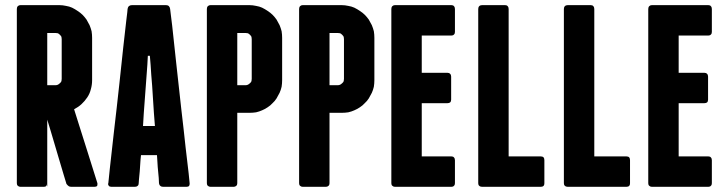

<svg xmlns="http://www.w3.org/2000/svg" viewBox="-20 -720 2804 740"><path d="M265.6 -298.8Q265.6 -298.8 265.6 -298.8Q265.6 -298.8 265.6 -298.8Q282.2 -307.6 293.9 -318.4Q306.6 -330.1 316.4 -344.7Q326.2 -359.4 330.1 -376Q335 -392.6 335 -411.1Q335 -411.1 335 -431.6Q335 -453.1 335 -480.5Q335 -513.7 335 -543.9Q335 -574.2 335 -574.2Q335 -574.2 335 -574.2Q335 -574.2 335 -574.2Q335 -586.9 333 -599.6Q330.1 -611.3 325.2 -623Q319.3 -633.8 313.5 -644.5Q306.6 -654.3 297.9 -663.1Q290 -670.9 279.3 -677.7Q269.5 -684.6 257.8 -690.4Q247.1 -695.3 234.4 -697.3Q221.7 -700.2 209 -700.2Q209 -700.2 189.5 -700.2Q169.9 -700.2 145.5 -700.2Q114.3 -700.2 86.9 -700.2Q58.6 -700.2 58.6 -700.2Q58.6 -700.2 58.6 -700.2Q58.6 -700.2 58.6 -700.2Q52.7 -700.2 48.8 -696.3Q44.9 -692.4 44.9 -685.5Q44.9 -685.5 44.9 -647.5Q44.9 -608.4 44.9 -546.9Q44.9 -514.6 44.9 -476.6Q44.9 -439.5 44.9 -400.4Q44.9 -352.5 44.9 -303.7Q44.9 -254.9 44.9 -210Q44.9 -127.9 44.9 -70.3Q44.9 -13.7 44.9 -13.7Q44.9 -13.7 44.9 -13.7Q44.9 -13.7 44.9 -13.7Q44.9 -6.8 48.8 -3.9Q52.7 0 58.6 0Q58.6 0 103.5 0Q148.4 0 148.4 0Q148.4 0 148.4 0Q148.4 0 148.4 0Q153.3 0 157.2 -2Q160.2 -4.9 161.1 -9.8Q161.1 -9.8 161.1 -4.9Q162.1 0 162.1 0Q162.1 0 162.1 -33.2Q162.1 -67.4 162.1 -110.4Q162.1 -163.1 162.1 -210.9Q162.1 -258.8 162.1 -258.8Q162.1 -258.8 175.8 -213.9Q189.5 -168 204.1 -118.2Q215.8 -77.1 225.6 -45.9Q235.4 -13.7 235.4 -13.7Q235.4 -13.7 235.4 -13.7Q235.4 -13.7 235.4 -13.7Q235.4 -10.7 238.3 -8.8Q240.2 -5.9 243.2 -3.9Q245.1 -2 248 -1Q251 0 253.9 0Q253.9 0 299.8 0Q344.7 0 344.7 0Q344.7 0 344.7 0Q344.7 0 344.7 0Q351.6 0 354.5 -3.9Q355.5 -5.9 355.5 -9.8Q355.5 -11.7 355.5 -13.7Q355.5 -13.7 343.8 -50.8Q332 -87.9 317.4 -134.8Q298.8 -193.4 282.2 -246.1Q265.6 -298.8 265.6 -298.8ZM162.1 -592.8Q162.1 -592.8 177.7 -592.8Q194.3 -592.8 194.3 -592.8Q194.3 -592.8 194.3 -592.8Q194.3 -592.8 194.3 -592.8Q199.2 -592.8 203.1 -591.8Q207 -589.8 210.9 -585.9Q214.8 -582 216.8 -578.1Q217.8 -574.2 217.8 -569.3Q217.8 -569.3 217.8 -549.8Q217.8 -529.3 217.8 -503.9Q217.8 -472.7 217.8 -444.3Q217.8 -416 217.8 -416Q217.8 -416 217.8 -416Q217.8 -416 217.8 -416Q217.8 -411.1 216.8 -407.2Q214.8 -402.3 210.9 -399.4Q207 -395.5 203.1 -393.6Q199.2 -391.6 194.3 -391.6Q194.3 -391.6 177.7 -391.6Q162.1 -391.6 162.1 -391.6Q162.1 -391.6 162.1 -418Q162.1 -444.3 162.1 -477.5Q162.1 -518.6 162.1 -555.7Q162.1 -592.8 162.1 -592.8Z M635.7 -685.5Q635.7 -685.5 635.7 -685.5Q635.7 -685.5 635.7 -685.5Q634.8 -692.4 630.9 -696.3Q627 -700.2 620.1 -700.2Q620.1 -700.2 595.7 -700.2Q570.3 -700.2 543.9 -700.2Q521.5 -700.2 504.9 -700.2Q488.3 -700.2 488.3 -700.2Q488.3 -700.2 488.3 -700.2Q488.3 -700.2 488.3 -700.2Q481.4 -700.2 476.6 -696.3Q472.7 -692.4 471.7 -685.5Q471.7 -685.5 470.7 -673.8Q469.7 -662.1 466.8 -641.6Q462.9 -602.5 455.1 -538.1Q448.2 -473.6 440.4 -400.4Q434.6 -352.5 429.7 -303.7Q423.8 -254.9 418.9 -210Q409.2 -127.9 403.3 -70.3Q397.5 -13.7 397.5 -13.7Q397.5 -13.7 397.5 -13.7Q397.5 -13.7 397.5 -13.7Q396.5 -12.7 396.5 -11.7Q396.5 -6.8 399.4 -3.9Q402.3 0 409.2 0Q409.2 0 454.1 0Q500 0 500 0Q500 0 500 0Q500 0 500 0Q506.8 0 510.7 -3.9Q514.6 -6.8 514.6 -13.7Q514.6 -13.7 515.6 -28.3Q516.6 -42 518.6 -59.6Q520.5 -82 521.5 -102.5Q523.4 -122.1 523.4 -122.1Q523.4 -122.1 553.7 -122.1Q585 -122.1 585 -122.1Q585 -122.1 585.9 -108.4Q586.9 -93.8 587.9 -76.2Q589.8 -53.7 591.8 -34.2Q592.8 -13.7 592.8 -13.7Q592.8 -13.7 592.8 -13.7Q592.8 -13.7 592.8 -13.7Q593.8 -6.8 597.7 -3.9Q601.6 0 608.4 0Q608.4 0 653.3 0Q699.2 0 699.2 0Q699.2 0 699.2 0Q699.2 0 699.2 0Q706.1 0 709 -3.9Q710.9 -6.8 710.9 -11.7Q710.9 -12.7 710.9 -13.7Q710.9 -13.7 707 -52.7Q702.1 -91.8 695.3 -152.3Q691.4 -185.5 687.5 -223.6Q683.6 -260.7 678.7 -299.8Q668.9 -388.7 659.2 -476.6Q649.4 -564.5 643.6 -621.1Q639.6 -651.4 637.7 -668.9Q635.7 -685.5 635.7 -685.5ZM531.2 -234.4Q531.2 -234.4 534.2 -284.2Q538.1 -334 542 -389.6Q544.9 -434.6 547.9 -469.7Q549.8 -504.9 549.8 -504.9Q549.8 -504.9 553.7 -504.9Q557.6 -504.9 557.6 -504.9Q557.6 -504.9 560.5 -469.7Q562.5 -434.6 566.4 -389.6Q570.3 -334 573.2 -284.2Q577.1 -234.4 577.1 -234.4Q577.1 -234.4 553.7 -234.4Q531.2 -234.4 531.2 -234.4Z M791 -700.2Q791 -700.2 791 -700.2Q791 -700.2 791 -700.2Q785.2 -700.2 781.2 -696.3Q777.3 -692.4 777.3 -685.5Q777.3 -685.5 777.3 -647.5Q777.3 -608.4 777.3 -546.9Q777.3 -514.6 777.3 -476.6Q777.3 -439.5 777.3 -400.4Q777.3 -352.5 777.3 -303.7Q777.3 -254.9 777.3 -210Q777.3 -127.9 777.3 -70.3Q777.3 -13.7 777.3 -13.7Q777.3 -13.7 777.3 -13.7Q777.3 -13.7 777.3 -13.7Q777.3 -6.8 781.2 -3.9Q785.2 0 791 0Q791 0 835.9 0Q880.9 0 880.9 0Q880.9 0 880.9 0Q880.9 0 880.9 0Q886.7 0 890.6 -3.9Q894.5 -6.8 894.5 -13.7Q894.5 -13.7 894.5 -48.8Q894.5 -84 894.5 -128.9Q894.5 -184.6 894.5 -234.4Q894.5 -285.2 894.5 -285.2Q894.5 -285.2 918 -285.2Q941.4 -285.2 941.4 -285.2Q941.4 -285.2 941.4 -285.2Q941.4 -285.2 941.4 -285.2Q954.1 -285.2 966.8 -287.1Q979.5 -290 990.2 -294.9Q1002 -299.8 1011.7 -306.6Q1022.5 -313.5 1030.3 -322.3Q1039.1 -330.1 1045.9 -340.8Q1051.8 -350.6 1057.6 -362.3Q1062.5 -373 1065.4 -385.7Q1067.4 -398.4 1067.4 -411.1Q1067.4 -411.1 1067.4 -431.6Q1067.4 -453.1 1067.4 -480.5Q1067.4 -513.7 1067.4 -543.9Q1067.4 -574.2 1067.4 -574.2Q1067.4 -574.2 1067.4 -574.2Q1067.4 -574.2 1067.4 -574.2Q1067.4 -586.9 1065.4 -599.6Q1062.5 -611.3 1057.6 -623Q1051.8 -633.8 1045.9 -644.5Q1039.1 -654.3 1030.3 -663.1Q1022.5 -670.9 1011.7 -677.7Q1002 -684.6 990.2 -690.4Q979.5 -695.3 966.8 -697.3Q954.1 -700.2 941.4 -700.2Q941.4 -700.2 921.9 -700.2Q902.3 -700.2 877.9 -700.2Q846.7 -700.2 819.3 -700.2Q791 -700.2 791 -700.2ZM950.2 -416Q950.2 -416 950.2 -416Q950.2 -416 950.2 -416Q950.2 -411.1 949.2 -407.2Q947.3 -402.3 943.4 -399.4Q939.5 -395.5 935.5 -393.6Q931.6 -391.6 926.8 -391.6Q926.8 -391.6 910.2 -391.6Q894.5 -391.6 894.5 -391.6Q894.5 -391.6 894.5 -418Q894.5 -444.3 894.5 -477.5Q894.5 -518.6 894.5 -555.7Q894.5 -592.8 894.5 -592.8Q894.5 -592.8 910.2 -592.8Q926.8 -592.8 926.8 -592.8Q926.8 -592.8 926.8 -592.8Q926.8 -592.8 926.8 -592.8Q931.6 -592.8 935.5 -591.8Q939.5 -589.8 943.4 -585.9Q947.3 -582 949.2 -578.1Q950.2 -574.2 950.2 -569.3Q950.2 -569.3 950.2 -549.8Q950.2 -529.3 950.2 -503.9Q950.2 -472.7 950.2 -444.3Q950.2 -416 950.2 -416Z M1146.5 -700.2Q1146.5 -700.2 1146.5 -700.2Q1146.5 -700.2 1146.5 -700.2Q1140.6 -700.2 1136.7 -696.3Q1132.8 -692.4 1132.8 -685.5Q1132.8 -685.5 1132.8 -647.5Q1132.8 -608.4 1132.8 -546.9Q1132.8 -514.6 1132.8 -476.6Q1132.8 -439.5 1132.8 -400.4Q1132.8 -352.5 1132.8 -303.7Q1132.8 -254.9 1132.8 -210Q1132.8 -127.9 1132.8 -70.3Q1132.8 -13.7 1132.8 -13.7Q1132.8 -13.7 1132.8 -13.7Q1132.8 -13.7 1132.8 -13.7Q1132.8 -6.8 1136.7 -3.9Q1140.6 0 1146.5 0Q1146.5 0 1191.4 0Q1236.3 0 1236.3 0Q1236.3 0 1236.3 0Q1236.3 0 1236.3 0Q1242.2 0 1246.1 -3.9Q1250 -6.8 1250 -13.7Q1250 -13.7 1250 -48.8Q1250 -84 1250 -128.9Q1250 -184.6 1250 -234.4Q1250 -285.2 1250 -285.2Q1250 -285.2 1273.4 -285.2Q1296.9 -285.2 1296.9 -285.2Q1296.9 -285.2 1296.9 -285.2Q1296.9 -285.2 1296.9 -285.2Q1309.6 -285.2 1322.3 -287.1Q1335 -290 1345.7 -294.9Q1357.4 -299.8 1367.2 -306.6Q1377.9 -313.5 1385.7 -322.3Q1394.5 -330.1 1401.4 -340.8Q1407.2 -350.6 1413.1 -362.3Q1418 -373 1420.9 -385.7Q1422.9 -398.4 1422.9 -411.1Q1422.9 -411.1 1422.9 -431.6Q1422.9 -453.1 1422.9 -480.5Q1422.9 -513.7 1422.9 -543.9Q1422.9 -574.2 1422.9 -574.2Q1422.9 -574.2 1422.9 -574.2Q1422.9 -574.2 1422.9 -574.2Q1422.9 -586.9 1420.9 -599.6Q1418 -611.3 1413.1 -623Q1407.2 -633.8 1401.4 -644.5Q1394.5 -654.3 1385.7 -663.1Q1377.9 -670.9 1367.2 -677.7Q1357.4 -684.6 1345.7 -690.4Q1335 -695.3 1322.3 -697.3Q1309.6 -700.2 1296.9 -700.2Q1296.9 -700.2 1277.3 -700.2Q1257.8 -700.2 1233.4 -700.2Q1202.1 -700.2 1174.8 -700.2Q1146.5 -700.2 1146.5 -700.2ZM1305.7 -416Q1305.7 -416 1305.7 -416Q1305.7 -416 1305.7 -416Q1305.7 -411.1 1304.7 -407.2Q1302.7 -402.3 1298.8 -399.4Q1294.9 -395.5 1291 -393.6Q1287.1 -391.6 1282.2 -391.6Q1282.2 -391.6 1265.6 -391.6Q1250 -391.6 1250 -391.6Q1250 -391.6 1250 -418Q1250 -444.3 1250 -477.5Q1250 -518.6 1250 -555.7Q1250 -592.8 1250 -592.8Q1250 -592.8 1265.6 -592.8Q1282.2 -592.8 1282.2 -592.8Q1282.2 -592.8 1282.2 -592.8Q1282.2 -592.8 1282.2 -592.8Q1287.1 -592.8 1291 -591.8Q1294.9 -589.8 1298.8 -585.9Q1302.7 -582 1304.7 -578.1Q1305.7 -574.2 1305.7 -569.3Q1305.7 -569.3 1305.7 -549.8Q1305.7 -529.3 1305.7 -503.9Q1305.7 -472.7 1305.7 -444.3Q1305.7 -416 1305.7 -416Z M1719.7 -117.2Q1719.7 -117.2 1705.1 -117.2Q1690.4 -117.2 1670.9 -117.2Q1647.5 -117.2 1627 -117.2Q1605.5 -117.2 1605.5 -117.2Q1605.5 -117.2 1605.5 -155.3Q1605.5 -193.4 1605.5 -234.4Q1605.5 -269.5 1605.5 -295.9Q1605.5 -322.3 1605.5 -322.3Q1605.5 -322.3 1618.2 -322.3Q1630.9 -322.3 1647.5 -322.3Q1668 -322.3 1686.5 -322.3Q1704.1 -322.3 1704.1 -322.3Q1704.1 -322.3 1704.1 -322.3Q1704.1 -322.3 1704.1 -322.3Q1710.9 -322.3 1714.8 -325.2Q1718.8 -329.1 1718.8 -335.9Q1718.8 -335.9 1718.8 -380.9Q1718.8 -424.8 1718.8 -424.8Q1718.8 -424.8 1718.8 -424.8Q1718.8 -424.8 1718.8 -424.8Q1718.8 -431.6 1714.8 -435.5Q1710.9 -439.5 1704.1 -439.5Q1704.1 -439.5 1686.5 -439.5Q1668 -439.5 1647.5 -439.5Q1630.9 -439.5 1618.2 -439.5Q1605.5 -439.5 1605.5 -439.5Q1605.5 -439.5 1605.5 -458Q1605.5 -476.6 1605.5 -500Q1605.5 -530.3 1605.5 -556.6Q1605.5 -583 1605.5 -583Q1605.5 -583 1627 -583Q1647.5 -583 1670.9 -583Q1690.4 -583 1705.1 -583Q1719.7 -583 1719.7 -583Q1719.7 -583 1719.7 -583Q1719.7 -583 1719.7 -583Q1726.6 -583 1729.5 -586.9Q1733.4 -589.8 1733.4 -596.7Q1733.4 -596.7 1733.4 -641.6Q1733.4 -685.5 1733.4 -685.5Q1733.4 -685.5 1733.4 -685.5Q1733.4 -685.5 1733.4 -685.5Q1733.4 -692.4 1729.5 -696.3Q1726.6 -700.2 1719.7 -700.2Q1719.7 -700.2 1691.4 -700.2Q1663.1 -700.2 1627 -700.2Q1582 -700.2 1542 -700.2Q1502 -700.2 1502 -700.2Q1502 -700.2 1502 -700.2Q1502 -700.2 1502 -700.2Q1496.1 -700.2 1492.2 -696.3Q1488.3 -692.4 1488.3 -685.5Q1488.3 -685.5 1488.3 -647.5Q1488.3 -608.4 1488.3 -546.9Q1488.3 -514.6 1488.3 -476.6Q1488.3 -439.5 1488.3 -400.4Q1488.3 -352.5 1488.3 -303.7Q1488.3 -254.9 1488.3 -210Q1488.3 -127.9 1488.3 -70.3Q1488.3 -13.7 1488.3 -13.7Q1488.3 -13.7 1488.3 -13.7Q1488.3 -13.7 1488.3 -13.7Q1488.3 -6.8 1492.2 -3.9Q1496.1 0 1502 0Q1502 0 1530.3 0Q1558.6 0 1594.7 0Q1639.6 0 1679.7 0Q1719.7 0 1719.7 0Q1719.7 0 1719.7 0Q1719.7 0 1719.7 0Q1726.6 0 1729.5 -3.9Q1733.4 -6.8 1733.4 -13.7Q1733.4 -13.7 1733.4 -58.6Q1733.4 -102.5 1733.4 -102.5Q1733.4 -102.5 1733.4 -102.5Q1733.4 -102.5 1733.4 -102.5Q1733.4 -109.4 1729.5 -113.3Q1726.6 -117.2 1719.7 -117.2Q1719.7 -117.2 1719.7 -117.2Q1719.7 -117.2 1719.7 -117.2Z M2064.5 -117.2Q2064.5 -117.2 2048.8 -117.2Q2032.2 -117.2 2011.7 -117.2Q1986.3 -117.2 1962.9 -117.2Q1940.4 -117.2 1940.4 -117.2Q1940.4 -117.2 1940.4 -190.4Q1940.4 -264.6 1940.4 -359.4Q1940.4 -399.4 1940.4 -440.4Q1940.4 -482.4 1940.4 -520.5Q1940.4 -589.8 1940.4 -637.7Q1940.4 -685.5 1940.4 -685.5Q1940.4 -685.5 1940.4 -685.5Q1940.4 -685.5 1940.4 -685.5Q1940.4 -692.4 1936.5 -696.3Q1933.6 -700.2 1926.8 -700.2Q1926.8 -700.2 1881.8 -700.2Q1837.9 -700.2 1837.9 -700.2Q1837.9 -700.2 1837.9 -700.2Q1837.9 -700.2 1837.9 -700.2Q1831.1 -700.2 1827.1 -696.3Q1823.2 -692.4 1823.2 -685.5Q1823.2 -685.5 1823.2 -647.5Q1823.2 -608.4 1823.2 -546.9Q1823.2 -514.6 1823.2 -476.6Q1823.2 -439.5 1823.2 -400.4Q1823.2 -352.5 1823.2 -303.7Q1823.2 -254.9 1823.2 -210Q1823.2 -127.9 1823.2 -70.3Q1823.2 -13.7 1823.2 -13.7Q1823.2 -13.7 1823.2 -13.7Q1823.2 -13.7 1823.2 -13.7Q1823.2 -6.8 1827.1 -3.9Q1831.1 0 1837.9 0Q1837.9 0 1881.8 0Q1926.8 0 1926.8 0Q1926.8 0 1926.8 0Q1927.7 0 1927.7 0Q1927.7 0 1928.7 0Q1929.7 0 1929.7 0Q1929.7 0 1947.3 0Q1964.8 0 1987.3 0Q2014.6 0 2039.1 0Q2064.5 0 2064.5 0Q2064.5 0 2064.5 0Q2064.5 0 2064.5 0Q2071.3 0 2075.2 -3.9Q2078.1 -6.8 2078.1 -13.7Q2078.1 -13.7 2078.1 -58.6Q2078.1 -102.5 2078.1 -102.5Q2078.1 -102.5 2078.1 -102.5Q2078.1 -102.5 2078.1 -102.5Q2078.1 -109.4 2075.2 -113.3Q2071.3 -117.2 2064.5 -117.2Q2064.5 -117.2 2064.5 -117.2Q2064.5 -117.2 2064.5 -117.2Z M2394.5 -117.2Q2394.5 -117.2 2378.9 -117.2Q2362.3 -117.2 2341.8 -117.2Q2316.4 -117.2 2293 -117.2Q2270.5 -117.2 2270.5 -117.2Q2270.5 -117.2 2270.5 -190.4Q2270.5 -264.6 2270.5 -359.4Q2270.5 -399.4 2270.5 -440.4Q2270.5 -482.4 2270.5 -520.5Q2270.5 -589.8 2270.5 -637.7Q2270.5 -685.5 2270.5 -685.5Q2270.5 -685.5 2270.5 -685.5Q2270.5 -685.5 2270.5 -685.5Q2270.5 -692.4 2266.6 -696.3Q2263.7 -700.2 2256.8 -700.2Q2256.8 -700.2 2211.9 -700.2Q2168 -700.2 2168 -700.2Q2168 -700.2 2168 -700.2Q2168 -700.2 2168 -700.2Q2161.1 -700.2 2157.2 -696.3Q2153.3 -692.4 2153.3 -685.5Q2153.3 -685.5 2153.3 -647.5Q2153.3 -608.4 2153.3 -546.9Q2153.3 -514.6 2153.3 -476.6Q2153.3 -439.5 2153.3 -400.4Q2153.3 -352.5 2153.3 -303.7Q2153.3 -254.9 2153.3 -210Q2153.3 -127.9 2153.3 -70.3Q2153.3 -13.7 2153.3 -13.7Q2153.3 -13.7 2153.3 -13.7Q2153.3 -13.7 2153.3 -13.7Q2153.3 -6.8 2157.2 -3.9Q2161.1 0 2168 0Q2168 0 2211.9 0Q2256.8 0 2256.8 0Q2256.8 0 2256.8 0Q2257.8 0 2257.8 0Q2257.8 0 2258.8 0Q2259.8 0 2259.8 0Q2259.8 0 2277.3 0Q2294.9 0 2317.4 0Q2344.7 0 2369.1 0Q2394.5 0 2394.5 0Q2394.5 0 2394.5 0Q2394.5 0 2394.5 0Q2401.4 0 2405.3 -3.9Q2408.2 -6.8 2408.2 -13.7Q2408.2 -13.7 2408.2 -58.6Q2408.2 -102.5 2408.2 -102.5Q2408.2 -102.5 2408.2 -102.5Q2408.2 -102.5 2408.2 -102.5Q2408.2 -109.4 2405.3 -113.3Q2401.4 -117.2 2394.5 -117.2Q2394.5 -117.2 2394.5 -117.2Q2394.5 -117.2 2394.5 -117.2Z M2710 -117.2Q2710 -117.2 2695.3 -117.2Q2680.7 -117.2 2661.1 -117.2Q2637.7 -117.2 2617.2 -117.2Q2595.7 -117.2 2595.7 -117.2Q2595.7 -117.2 2595.7 -155.3Q2595.7 -193.4 2595.7 -234.4Q2595.7 -269.5 2595.7 -295.9Q2595.7 -322.3 2595.7 -322.3Q2595.7 -322.3 2608.4 -322.3Q2621.1 -322.3 2637.7 -322.3Q2658.2 -322.3 2676.8 -322.3Q2694.3 -322.3 2694.3 -322.3Q2694.3 -322.3 2694.3 -322.3Q2694.3 -322.3 2694.3 -322.3Q2701.2 -322.3 2705.1 -325.2Q2709 -329.1 2709 -335.9Q2709 -335.9 2709 -380.9Q2709 -424.8 2709 -424.8Q2709 -424.8 2709 -424.8Q2709 -424.8 2709 -424.8Q2709 -431.6 2705.1 -435.5Q2701.2 -439.5 2694.3 -439.5Q2694.3 -439.5 2676.8 -439.5Q2658.2 -439.5 2637.7 -439.5Q2621.1 -439.5 2608.4 -439.5Q2595.7 -439.5 2595.7 -439.5Q2595.7 -439.5 2595.7 -458Q2595.7 -476.6 2595.7 -500Q2595.7 -530.3 2595.7 -556.6Q2595.7 -583 2595.7 -583Q2595.7 -583 2617.2 -583Q2637.7 -583 2661.1 -583Q2680.7 -583 2695.3 -583Q2710 -583 2710 -583Q2710 -583 2710 -583Q2710 -583 2710 -583Q2716.8 -583 2719.7 -586.9Q2723.6 -589.8 2723.6 -596.7Q2723.6 -596.7 2723.6 -641.6Q2723.6 -685.5 2723.6 -685.5Q2723.6 -685.5 2723.6 -685.5Q2723.6 -685.5 2723.6 -685.5Q2723.6 -692.4 2719.7 -696.3Q2716.8 -700.2 2710 -700.2Q2710 -700.2 2681.6 -700.2Q2653.3 -700.2 2617.2 -700.2Q2572.3 -700.2 2532.2 -700.2Q2492.2 -700.2 2492.2 -700.2Q2492.2 -700.2 2492.2 -700.2Q2492.2 -700.2 2492.2 -700.2Q2486.3 -700.2 2482.4 -696.3Q2478.5 -692.4 2478.5 -685.5Q2478.5 -685.5 2478.5 -647.5Q2478.5 -608.4 2478.5 -546.9Q2478.5 -514.6 2478.5 -476.6Q2478.5 -439.5 2478.5 -400.4Q2478.5 -352.5 2478.5 -303.7Q2478.5 -254.9 2478.5 -210Q2478.5 -127.9 2478.5 -70.3Q2478.5 -13.7 2478.5 -13.7Q2478.5 -13.7 2478.5 -13.7Q2478.5 -13.7 2478.5 -13.7Q2478.5 -6.8 2482.4 -3.9Q2486.3 0 2492.2 0Q2492.2 0 2520.5 0Q2548.8 0 2585 0Q2629.9 0 2669.9 0Q2710 0 2710 0Q2710 0 2710 0Q2710 0 2710 0Q2716.8 0 2719.7 -3.9Q2723.6 -6.8 2723.6 -13.7Q2723.6 -13.7 2723.6 -58.6Q2723.6 -102.5 2723.6 -102.5Q2723.6 -102.5 2723.6 -102.5Q2723.6 -102.5 2723.6 -102.5Q2723.6 -109.4 2719.7 -113.3Q2716.8 -117.2 2710 -117.2Q2710 -117.2 2710 -117.2Q2710 -117.2 2710 -117.2Z"/></svg>

Font: Franchise Goodkids
Style: Regular
Weight: 500
Designer: ""
Version: ""